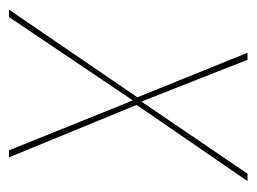

<svg xmlns="http://www.w3.org/2000/svg" viewBox="-106 -468 558 417"><g transform="rotate(90 172.5 -259.0)"><path d="M356.9 -518.1 191.4 -277.3 305.2 0H290L181.6 -269L0.5 0H-15.6L174.8 -278.8L78.1 -518.1H93.3L184.1 -287.6L340.8 -518.1Z"/></g></svg>

Font: Fira Sans Compressed Hair
Style: Italic
Weight: 100
Width: 3
Italic angle: -8°
Designer: Carrois Corporate & Edenspiekermann AG
Foundry: Carrois Corporate GbR & Edenspiekermann AG
Version: Version 4.203;PS 004.203;hotconv 1.0.88;makeotf.lib2.5.64775